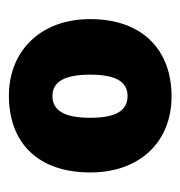

<svg xmlns="http://www.w3.org/2000/svg" viewBox="-7 -821 406 432"><g transform="rotate(-90 196.0 -605.0)"><path d="M369 -605C369 -720 294 -788 197 -788C90 -788 24 -722 24 -605C24 -491 95 -422 195 -422C301 -422 369 -489 369 -605ZM147 -605C147 -661 162 -690 196 -690C229 -690 244 -661 244 -605C244 -549 229 -521 196 -521C162 -521 147 -549 147 -605Z"/></g></svg>

Font: Noto Sans Malayalam UI Black
Style: Regular
Weight: 900
Designer: Jelle Bosma - Monotype Design Team
Foundry: Monotype Imaging Inc.
Version: Version 2.104